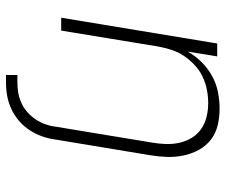

<svg xmlns="http://www.w3.org/2000/svg" viewBox="-76 -492 752 640"><g transform="rotate(90 300.0 -172.0)"><path d="M230 184V146H256Q273 146 290 143Q307 140 323.5 132.5Q340 125 354 112.5Q368 100 378 85Q388 70 394 53.5Q400 37 402 20L455 -301Q459 -324 460 -347.5Q461 -371 456 -393.5Q451 -416 439.5 -435Q428 -454 410 -466.5Q392 -479 369.5 -484.5Q347 -490 323 -490Q301 -490 278.5 -485.5Q256 -481 235 -471Q214 -461 196.5 -444.5Q179 -428 166 -408.5Q153 -389 146 -367Q139 -345 135 -323L82 0H39L125 -520H168L152 -422Q166 -447 187 -468Q208 -489 233.5 -503Q259 -517 287 -522.5Q315 -528 342 -528Q371 -528 398 -521.5Q425 -515 446 -498.5Q467 -482 480 -458Q493 -434 498.5 -407Q504 -380 503 -351.5Q502 -323 497 -294L445 20Q442 42 434.5 63.5Q427 85 414 105Q401 125 383 140.5Q365 156 343.5 166Q322 176 300 180Q278 184 256 184Z"/></g></svg>

Font: Iosevka SS04 XLt Ex Obl
Style: Regular
Weight: 200
Width: 7
Italic angle: -9°
Monospace: yes
Designer: Belleve Invis
Foundry: Belleve Invis
Version: Version 19.0.0; ttfautohint (v1.8.4)